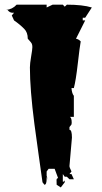

<svg xmlns="http://www.w3.org/2000/svg" viewBox="-20 -760 442 834"><path d="M261.7 22 261.2 31.7 244.1 54.2 226.1 42.5Q225.6 29.8 225.6 22.2Q225.6 14.6 232.4 13.7L217.3 -26.9H191.4L182.6 -15.1V3.4Q182.6 8.3 191.4 25.9L182.6 8.8V16.1Q182.6 42.5 172.9 42.5L164.6 31.7Q160.2 -0.5 148.2 -85Q136.2 -169.4 129.4 -221.7Q109.9 -372.1 109.9 -467.3Q109.9 -483.4 115.2 -514.4Q120.6 -545.4 120.6 -555.4Q120.6 -565.4 117.9 -570.6Q115.2 -575.7 108.6 -582.8Q102.1 -589.8 100.6 -591.8Q100.6 -619.6 85 -634.8Q66.4 -653.8 41 -671.4L31.2 -692.9L41 -704.6H34.2Q22 -704.6 12.7 -716.8H5.9Q33.7 -719.2 52.2 -739.7H182.6V-727.5Q207 -739.7 208.5 -739.7H252.9L261.2 -731L270.5 -739.7Q338.9 -739.7 378.9 -727.5L350.1 -683.1H339.4V-671.4H350.1L310.1 -591.8Q321.8 -589.8 330.6 -580.1Q326.2 -556.6 317.9 -483.6Q309.6 -410.6 300.8 -377.4H290.5Q292.5 -353.5 300.8 -343.8V-252.4H283.7Q291.5 -248 291.5 -226.6L290.5 -219.2L281.7 -208V-196.3Q292.5 -196.3 292.5 -162.1L281.7 -38.6Q281.7 -32.7 290.5 -15.1L281.7 -3.9H290.5L300.8 18.6H281.7L270.5 7.8H261.2L252.9 -3.9V29.3Q260.3 29.3 261.7 22Z"/></svg>

Font: Butcherman
Style: Regular
Weight: 400
Version: Version 001.004